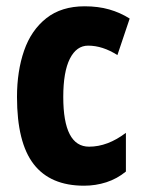

<svg xmlns="http://www.w3.org/2000/svg" viewBox="-20 -580 455 610"><path d="M247 10Q140 10 87 -58.5Q34 -127 34 -272Q34 -354 56.5 -419Q79 -484 127 -522Q175 -560 249 -560Q292 -560 327 -550Q362 -540 392 -521L353 -405Q306 -435 260 -435Q223 -435 202 -393.5Q181 -352 181 -272Q181 -114 263 -114Q322 -114 380 -158V-35Q352 -12 318 -1Q284 10 247 10Z"/></svg>

Font: Noto Sans Ethiopic ExtraCondensed ExtraBold
Style: Regular
Weight: 800
Width: 2
Designer: Monotype Design Team
Foundry: Monotype Imaging Inc.
Version: Version 2.102; ttfautohint (v1.8.4.7-5d5b)